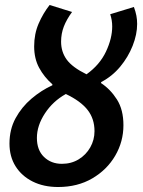

<svg xmlns="http://www.w3.org/2000/svg" viewBox="-20 -738 572 770"><path d="M228 -81Q266 -81 295.5 -99Q325 -117 342 -147Q359 -177 359 -212Q359 -262 331 -297.5Q303 -333 244 -361Q192 -332 160 -283Q128 -234 128 -185Q128 -136 156.5 -108.5Q185 -81 228 -81ZM213 12Q155 12 111 -10Q67 -32 42.5 -71Q18 -110 18 -162Q18 -219 42.5 -264Q67 -309 106.5 -342.5Q146 -376 190 -396V-400Q157 -429 137 -466Q117 -503 117 -552Q117 -602 135 -643.5Q153 -685 179 -718L269 -690Q247 -660 236 -631.5Q225 -603 225 -571Q225 -530 247.5 -499Q270 -468 327 -440Q380 -478 405 -531Q430 -584 430 -632Q430 -657 422 -681L517 -710Q524 -691 527 -675Q530 -659 530 -642Q530 -600 512 -554.5Q494 -509 462 -470.5Q430 -432 386 -409L385 -405Q423 -380 449 -339Q475 -298 475 -236Q475 -170 442 -113.5Q409 -57 350 -22.5Q291 12 213 12Z"/></svg>

Font: Source Sans 3 Semibold
Style: Italic
Weight: 600
Italic angle: -11°
Designer: Paul D. Hunt
Foundry: Adobe
Version: Version 3.052;hotconv 1.1.0;makeotfexe 2.6.0